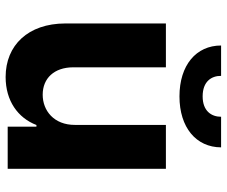

<svg xmlns="http://www.w3.org/2000/svg" viewBox="-80 -696 783 662"><g transform="rotate(90 311.0 -364.5)"><path d="M60.4 -545.5V-198.2C60.7 -70.7 135.3 7.1 245 7.1C327.1 7.1 386 -35.2 410.5 -99.1H416.2V0H561.4V-545.5H410.2V-232.2C410.5 -159.1 360.4 -120.7 306.1 -120.7C248.9 -120.7 212 -160.9 211.6 -225.1V-545.5ZM311.8 -592.3C419.4 -592.3 487.2 -649.9 487.6 -735.8H382.1C382.1 -702.4 362.2 -672.2 311.8 -672.2C259.9 -672.2 240.8 -703.1 241.1 -735.8H136.4C136.4 -649.9 204.2 -592.3 311.8 -592.3Z"/></g></svg>

Font: Inter-Hewn
Style: Bold
Weight: 700
Designer: Rasmus Andersson
Foundry: rsms
Version: Version 3.012;git-f93a4a705